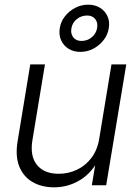

<svg xmlns="http://www.w3.org/2000/svg" viewBox="-20 -801 590 830"><path d="M213.4 8.8Q160.2 8.8 120.6 -14.2Q81.1 -37.1 63.2 -81.8Q45.4 -126.5 56.2 -190.9L110.8 -522.5H174.3L120.1 -194.8Q108.9 -126 139.9 -87.9Q170.9 -49.8 233.9 -49.8Q275.9 -49.8 313 -67.4Q350.1 -85 375.7 -119.1Q401.4 -153.3 409.2 -203.1L461.9 -522.5H525.9L439 0H377L397.5 -123.5H413.1Q379.4 -55.2 327.1 -23.2Q274.9 8.8 213.4 8.8ZM327.6 -576.7Q297.9 -576.7 276.1 -590.3Q254.4 -604 244.1 -627.2Q233.9 -650.4 238.3 -678.7Q242.7 -707.5 260.7 -730.5Q278.8 -753.4 305.2 -767.1Q331.5 -780.8 361.3 -780.8Q391.1 -780.8 412.8 -767.1Q434.6 -753.4 444.8 -730.5Q455.1 -707.5 450.2 -679.2Q445.8 -650.4 427.5 -627.2Q409.2 -604 383.1 -590.3Q356.9 -576.7 327.6 -576.7ZM332 -624Q357.4 -624 376.7 -639.9Q396 -655.8 399.9 -680.2Q403.8 -703.6 391.6 -718.8Q379.4 -733.9 356.9 -733.9Q331.1 -733.9 311.8 -718.3Q292.5 -702.6 288.6 -678.2Q284.7 -654.8 296.9 -639.4Q309.1 -624 332 -624Z"/></svg>

Font: Inter 28pt Light
Style: Italic
Weight: 300
Italic angle: -9.3988°
Designer: Rasmus Andersson
Foundry: rsms
Version: Version 4.001;git-66647c0bb